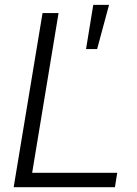

<svg xmlns="http://www.w3.org/2000/svg" viewBox="-20 -782 571 802"><path d="M37.1 0 157.7 -727.5H224.6L114.3 -60.1H469.7L460 0ZM339.4 -577.1 369.6 -761.7H435.5L385.7 -577.1Z"/></svg>

Font: Inter 28pt Light
Style: Italic
Weight: 300
Italic angle: -9.3988°
Designer: Rasmus Andersson
Foundry: rsms
Version: Version 4.001;git-66647c0bb